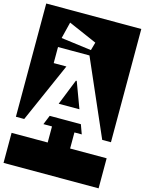

<svg xmlns="http://www.w3.org/2000/svg" viewBox="-169 -1009 992 1315"><g transform="rotate(15 327.0 -352.0)"><path d="M-10 -917H664V-114H602L368 -650H145V-536H235L49 -114H-10ZM368 -688 384 -745 182 -833 153 -716ZM329 -459 397 -276H250L323 -459ZM664 213H-10V0H246V-114H185L212 -180H433L457 -114H405V0H664Z"/></g></svg>

Font: Zilla Slab Highlight
Style: Bold
Weight: 700
Designer: Typotheque Type Foundry
Foundry: Typotheque type foundry
Version: Version 1.1; 2017; ttfautohint (v1.6)